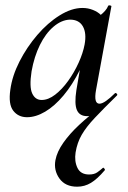

<svg xmlns="http://www.w3.org/2000/svg" viewBox="-20 -429 483 724"><path d="M271 275Q226 275 204 244Q182 213 189 175Q195 143 219 109Q243 75 279 41.5Q315 8 355 -21L338 1Q331 5 324.5 7Q318 9 309 9Q280 9 270 -14Q260 -37 268 -89L281 -165Q253 -109 219.5 -69Q186 -29 150.5 -8Q115 13 82 13Q49 13 30 -11.5Q11 -36 19 -91Q26 -143 53.5 -197Q81 -251 120.5 -297Q160 -343 205 -371Q250 -399 291 -399Q312 -399 330.5 -391.5Q349 -384 360 -373Q368 -379 376 -388Q384 -397 388 -407Q390 -410 395.5 -408.5Q401 -407 400 -405L342 -89Q333 -38 355 -38Q365 -38 380 -48.5Q395 -59 413 -77Q416 -80 420 -76Q424 -72 421 -69Q370 -19 337.5 15.5Q305 50 288 79.5Q271 109 265 146Q260 179 272 204Q284 229 316 229Q335 229 346.5 221Q358 213 368 204Q370 202 373.5 206.5Q377 211 375 213Q347 246 323 260.5Q299 275 271 275ZM137 -52Q162 -52 188 -72Q214 -92 237 -124Q260 -156 276.5 -192.5Q293 -229 299 -261Q307 -304 292.5 -329.5Q278 -355 244 -355Q212 -354 182 -328.5Q152 -303 130.5 -259.5Q109 -216 99 -160Q90 -101 101.5 -76.5Q113 -52 137 -52Z"/></svg>

Font: Cormorant SemiBold
Style: Italic
Weight: 600
Italic angle: -10°
Designer: Christian Thalmann (Catharsis Fonts)
Foundry: Catharsis Fonts
Version: Version 4.000